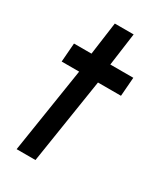

<svg xmlns="http://www.w3.org/2000/svg" viewBox="-168 -728 686 799"><g transform="rotate(30 175.0 -328.5)"><path d="M313.5 -409.5H203L139 0H48.5L112.5 -409.5H28.5L35.5 -500H119.5L141 -657H231.5L210 -500H320.5Z"/></g></svg>

Font: Urbanist Medium
Style: Italic
Weight: 500
Italic angle: -8°
Designer: Corey Hu
Foundry: Corey Hu
Version: Version 1.330; ttfautohint (v1.8.4.7-5d5b)